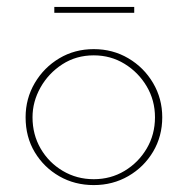

<svg xmlns="http://www.w3.org/2000/svg" viewBox="-20 -529 543 555"><path d="M54 -190Q54 -244 80.5 -289Q107 -334 151.5 -360.5Q196 -387 251 -387Q306 -387 351 -360.5Q396 -334 422.5 -289Q449 -244 449 -190Q449 -135 422.5 -90.5Q396 -46 351 -20Q306 6 251 6Q196 6 151.5 -19.5Q107 -45 80.5 -89Q54 -133 54 -190ZM74 -190Q74 -140 97.5 -99.5Q121 -59 161.5 -35Q202 -11 251 -11Q300 -11 340 -35Q380 -59 404 -99.5Q428 -140 428 -190Q428 -239 404 -279.5Q380 -320 340 -344.5Q300 -369 251 -369Q200 -369 160 -343Q120 -317 97 -276Q74 -235 74 -190ZM137 -509H368V-492H137Z"/></svg>

Font: Synthetic Thin
Style: Regular
Weight: 100
Designer: Santiago Orozco
Foundry: Typemade
Version: Version 2.000; ttfautohint (v1.8.4.7-5d5b)